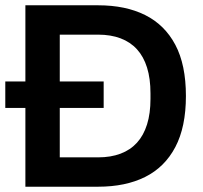

<svg xmlns="http://www.w3.org/2000/svg" viewBox="-20 -706 768 726"><path d="M0 -298V-398H372V-298ZM76 0V-686H351Q455 -686 529 -649Q603 -612 643 -536.5Q683 -461 683 -343Q683 -226 643 -150Q603 -74 529 -37Q455 0 351 0ZM206 -111H351Q399 -111 436 -125Q473 -139 498 -166.5Q523 -194 536 -235.5Q549 -277 549 -332V-353Q549 -409 536 -450.5Q523 -492 498 -519.5Q473 -547 436 -561Q399 -575 351 -575H206Z"/></svg>

Font: Archivo SemiBold SemiBold
Style: Regular
Weight: 600
Version: Version 2.001